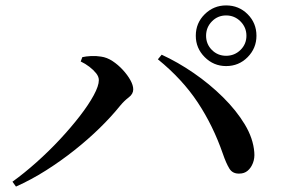

<svg xmlns="http://www.w3.org/2000/svg" viewBox="-20 -761 1040 709"><path d="M815 -517Q769 -517 736 -550Q703 -583 703 -629Q703 -676 736 -708.5Q769 -741 815 -741Q862 -741 894.5 -708.5Q927 -676 927 -629Q927 -583 894.5 -550Q862 -517 815 -517ZM26 -90Q69 -121 114.5 -161.5Q160 -202 201 -246Q242 -290 274.5 -332Q307 -374 326 -409Q345 -444 345 -465Q345 -478 335 -490.5Q325 -503 310 -514.5Q295 -526 278 -534L284 -550Q297 -553 316 -554Q335 -555 353 -552Q375 -549 395.5 -535.5Q416 -522 433.5 -503Q451 -484 461.5 -465Q472 -446 472 -431Q472 -414 455.5 -401.5Q439 -389 424 -371Q391 -330 348 -288Q305 -246 254.5 -206Q204 -166 149.5 -131.5Q95 -97 39 -72ZM864 -120Q839 -119 827 -138.5Q815 -158 803 -193Q767 -297 710 -383Q653 -469 563 -542L577 -559Q636 -532 695 -491.5Q754 -451 803.5 -402Q853 -353 884 -301.5Q915 -250 919 -199Q921 -177 914 -159Q907 -141 894.5 -130.5Q882 -120 864 -120ZM815 -555Q846 -555 868 -576.5Q890 -598 890 -629Q890 -660 868 -682Q846 -704 815 -704Q784 -704 762.5 -682Q741 -660 741 -629Q741 -598 762.5 -576.5Q784 -555 815 -555Z"/></svg>

Font: Noto Serif JP ExtraLight SemiBold
Style: Regular
Weight: 600
Version: Version 2.003-H1;hotconv 1.1.1;makeotfexe 2.6.0